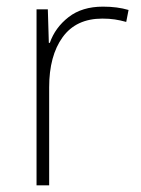

<svg xmlns="http://www.w3.org/2000/svg" viewBox="-20 -558 423 578"><path d="M290 -538Q312 -538 331 -535.5Q350 -533 367 -528L360 -492Q342 -497 325.5 -499.5Q309 -502 288 -502Q209 -502 168.5 -446Q128 -390 128 -295V0H90V-530H124L127 -429H130Q146 -475 186.5 -506.5Q227 -538 290 -538Z"/></svg>

Font: Noto Sans Bengali UI ExtraLight
Style: Regular
Weight: 200
Designer: Jelle Bosma - Monotype Design Team
Foundry: Monotype Imaging Inc.
Version: Version 2.003; ttfautohint (v1.8.4.7-5d5b)